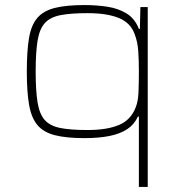

<svg xmlns="http://www.w3.org/2000/svg" viewBox="-20 -538 721 759"><path d="M529 201V-77H525Q511 -46 483 -27.5Q455 -9 413 -0.5Q371 8 314 8Q242 8 197 -3.5Q152 -15 128 -43.5Q104 -72 95 -123.5Q86 -175 86 -255Q86 -335 94.5 -386.5Q103 -438 127 -466.5Q151 -495 196 -506.5Q241 -518 314 -518Q361 -518 404 -511.5Q447 -505 480 -485Q513 -465 529 -424H533L535 -510H564V201ZM326 -24Q403 -24 450.5 -44Q498 -64 517 -115Q526 -138 527.5 -173.5Q529 -209 529 -255Q529 -300 526.5 -336.5Q524 -373 512 -404Q496 -448 449.5 -467Q403 -486 326 -486Q259 -486 218.5 -478Q178 -470 157 -446.5Q136 -423 128.5 -377Q121 -331 121 -255Q121 -179 128.5 -133Q136 -87 157 -63.5Q178 -40 218.5 -32Q259 -24 326 -24Z"/></svg>

Font: Saira Expanded Thin
Style: Regular
Weight: 250
Width: 7
Designer: Hector Gatti with collaboration of the Omnibus-Type team
Foundry: Omnibus-Type
Version: Version 1.101